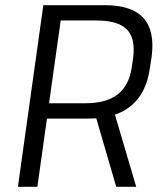

<svg xmlns="http://www.w3.org/2000/svg" viewBox="-20 -720 627 740"><path d="M147 -700H384Q489 -700 533.5 -650Q578 -600 564 -498L558 -460Q545 -362 486 -313Q459 -290 423 -278L505 0H428L351 -264Q337 -263 323 -263H161L124 0H49ZM169 -322H308Q390 -322 434 -356.5Q478 -391 488 -462L493 -496Q503 -572 469 -606.5Q435 -641 352 -641H214Z"/></svg>

Font: Pathway Extreme 8pt Thin 12pt Light
Style: Italic
Weight: 300
Italic angle: -8°
Version: Version 1.001;gftools[0.9.26]